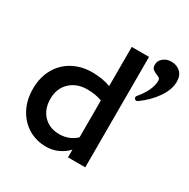

<svg xmlns="http://www.w3.org/2000/svg" viewBox="-171 -912 1061 1078"><g transform="rotate(30 360.0 -373.0)"><path d="M40 -236Q40 -309 71 -365Q102 -421 157.5 -451.5Q213 -482 283 -482Q350 -482 403 -462V-716H515V0H403V-50Q378 -23 342.5 -6.5Q307 10 265 10Q201 10 150 -21Q99 -52 69.5 -107.5Q40 -163 40 -236ZM295 -88Q358 -88 403 -130V-369Q361 -385 308 -385Q239 -385 196 -344Q153 -303 153 -236Q153 -169 192 -128.5Q231 -88 295 -88ZM720 -673Q720 -621 681.5 -566Q643 -511 585 -470Q580 -467 576 -467Q570 -467 565.5 -471Q561 -475 561 -481Q561 -488 567 -494Q595 -527 611 -561Q627 -595 627 -626Q627 -637 620.5 -642Q614 -647 601 -652Q583 -659 574 -667.5Q565 -676 565 -696Q565 -721 586.5 -738.5Q608 -756 638 -756Q673 -756 696.5 -734.5Q720 -713 720 -673Z"/></g></svg>

Font: Madhuban Medium
Style: Regular
Weight: 500
Designer: jaikishan Patel
Foundry: MagicType
Version: Version 1.000